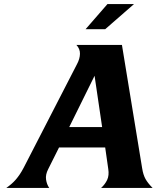

<svg xmlns="http://www.w3.org/2000/svg" viewBox="-20 -920 778 940"><path d="M216 -92Q202 -65 205.5 -41Q209 -17 221 0H11Q25 -10 36 -19.5Q47 -29 57 -40.5Q67 -52 76.5 -66Q86 -80 96 -99L357 -606Q371 -632 371.5 -656.5Q372 -681 354 -700H577L676 -96Q681 -64 692.5 -43.5Q704 -23 727 0H475Q494 -17 504.5 -39Q515 -61 510 -93L495 -198H269ZM480 -298 443 -549 319 -298ZM506 -900H636L495 -777H399Z"/></svg>

Font: LT Museum
Style: Bold Italic
Weight: 700
Designer: Daniel Lyons
Foundry: LyonsType
Version: Version 1.011